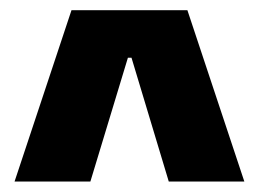

<svg xmlns="http://www.w3.org/2000/svg" viewBox="-20 -659 507 376"><path d="M120 -639H347L458.5 -303.5H310.5L237.5 -546H230.5L157 -303.5H8.5Z"/></svg>

Font: Anek Telugu Medium ExtraBold
Style: Regular
Weight: 800
Version: Version 1.003